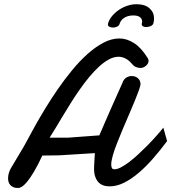

<svg xmlns="http://www.w3.org/2000/svg" viewBox="-20 -890 828 928"><path d="M525.4 -139.2Q522.9 -129.9 520.3 -117.9Q517.6 -106 517.6 -95.2Q517.6 -85.4 520.5 -78.6Q523.4 -71.8 533.2 -71.8Q546.4 -71.8 564.7 -81.3Q583 -90.8 604 -106.7Q625 -122.6 647.5 -143.3Q669.9 -164.1 691.9 -186.3Q713.9 -208.5 733.9 -231Q753.9 -253.4 769.5 -272.9L787.6 -208Q755.4 -165 721.2 -125.5Q687 -85.9 651.6 -55.7Q616.2 -25.4 580.6 -7.3Q544.9 10.7 509.8 10.7Q489.3 10.7 474.9 4.2Q460.4 -2.4 451.7 -13.9Q442.9 -25.4 438.7 -40.3Q434.6 -55.2 434.6 -71.8Q434.6 -78.1 435.1 -89.8Q435.5 -101.6 436.3 -114Q437 -126.5 437.7 -136.7Q438.5 -147 438.5 -149.9L265.1 -139.2L184.6 -138.2Q164.1 -93.8 144 -59.6Q135.3 -44.9 125.5 -30.8Q115.7 -16.6 106 -5.6Q96.2 5.4 86.4 12Q76.7 18.6 67.4 18.6Q52.7 18.6 43.5 14.2Q34.2 9.8 28.8 3.2Q23.4 -3.4 21.2 -11.7Q19 -20 19 -27.3Q19 -40 22.5 -52.5Q25.9 -64.9 32.2 -76.2L96.7 -184.6Q101.1 -191.4 114.5 -217.3Q127.9 -243.2 149.2 -281Q170.4 -318.8 198.2 -364.7Q226.1 -410.6 258.5 -457.8Q291 -504.9 327.4 -549.3Q363.8 -593.8 402.1 -628.2Q440.4 -662.6 479.5 -683.3Q518.6 -704.1 557.1 -704.1Q593.3 -704.1 628.2 -681.6Q663.1 -659.2 694.8 -607.9Q698.2 -601.1 698.2 -596.2Q698.2 -589.8 694.8 -583.5Q691.4 -577.1 685.8 -572.3Q680.2 -567.4 673.3 -564.5Q666.5 -561.5 659.2 -561.5Q650.4 -561.5 638.9 -565.4Q627.4 -569.3 617.2 -582Q602.1 -599.6 585.7 -607.7Q569.3 -615.7 553.2 -615.7Q530.3 -615.7 506.3 -602.8Q482.4 -589.8 458.3 -567.6Q434.1 -545.4 410.2 -516.4Q386.2 -487.3 363.8 -455.1Q341.3 -422.9 320.3 -389.2Q299.3 -355.5 280.8 -324.7Q262.2 -293.9 246.8 -268.1Q231.4 -242.2 219.7 -224.6H309.1L460 -235.8Q464.4 -245.6 471.7 -262.5Q479 -279.3 488 -300.3Q497.1 -321.3 507.8 -345.7Q518.6 -370.1 529.5 -394.8Q540.5 -419.4 551.3 -443.6Q562 -467.8 571.3 -488.3Q577.6 -506.8 590.1 -514.6Q602.5 -522.5 616.7 -522.5Q624 -522.5 631.3 -520.3Q638.7 -518.1 644.8 -513.4Q650.9 -508.8 654.8 -501.7Q658.7 -494.6 659.2 -484.9Q659.2 -475.6 651.1 -453.1Q643.1 -430.7 630.6 -400.4Q618.2 -370.1 602.8 -334.7Q587.4 -299.3 572.5 -263.9Q557.6 -228.5 544.9 -196Q532.2 -163.6 525.4 -139.2ZM721.2 -776.9Q718.8 -768.6 708.3 -763.9Q697.8 -759.3 687 -759.3Q677.7 -759.3 671.4 -762.7Q665 -766.1 665 -772.9Q665 -775.9 666 -779.5Q667 -783.2 667 -786.1Q667 -798.8 656.5 -807.1Q646 -815.4 623.5 -815.4Q609.9 -815.4 598.6 -812Q587.4 -808.6 579.1 -803Q570.8 -797.4 565.4 -790Q560.1 -782.7 558.1 -774.9Q555.2 -765.6 545.7 -761.2Q536.1 -756.8 526.4 -756.8Q516.6 -756.8 509 -760.5Q501.5 -764.2 501.5 -772Q501.5 -772.9 502.4 -776.9Q507.8 -795.9 522 -812.7Q536.1 -829.6 554.9 -842.3Q573.7 -855 595.7 -862.3Q617.7 -869.6 639.2 -869.6Q680.7 -869.6 702.6 -849.9Q724.6 -830.1 724.6 -800.8Q724.6 -788.6 721.2 -776.9Z"/></svg>

Font: Damion
Style: Regular
Weight: 400
Foundry: vernon adams
Version: Version 1.000